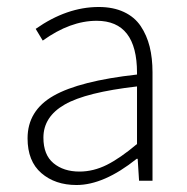

<svg xmlns="http://www.w3.org/2000/svg" viewBox="-20 -512 531 544"><path d="M58.1 -120.1Q58.1 -198.7 131.8 -240.7Q205.6 -282.7 368.2 -300.8Q368.2 -303.2 368.2 -305.7Q368.2 -453.1 253.9 -453.1Q179.2 -453.1 101.1 -397L81.1 -430.2Q169.4 -492.2 259.8 -492.2Q300.8 -492.2 331.1 -478Q361.3 -463.9 378.7 -438Q396 -412.1 404.1 -379.6Q412.1 -347.2 412.1 -307.1V0H374L370.1 -62H367.2Q274.4 12.2 196.8 12.2Q136.2 12.2 97.2 -21.5Q58.1 -55.2 58.1 -120.1ZM103 -122.1Q103 -73.2 131.6 -49.6Q160.2 -25.9 205.1 -25.9Q244.6 -25.9 282.7 -44.9Q320.8 -64 368.2 -104V-267.1Q223.6 -250.5 163.3 -215.8Q103 -181.2 103 -122.1Z"/></svg>

Font: Source Sans Pro Light
Style: Regular
Weight: 300
Designer: Paul D. Hunt
Foundry: Adobe Systems Incorporated
Version: Version 2.020;PS 2.0;hotconv 1.0.86;makeotf.lib2.5.63406